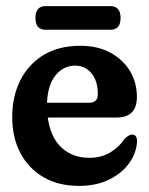

<svg xmlns="http://www.w3.org/2000/svg" viewBox="-20 -599 488 629"><path d="M428.5 -281.5Q428.5 -214 362 -214H136.5Q145.5 -148.5 181.8 -115.2Q218 -82 272.5 -82Q311.5 -82 341 -99.5Q370.5 -117 387 -143Q401.5 -158 412.5 -158Q429.5 -158 429 -134.5Q426.5 -97 402.8 -64Q379 -31 337.2 -10.5Q295.5 10 238.5 10Q171.5 10 122.5 -18.5Q73.5 -47 46.8 -97.8Q20 -148.5 20 -215.5Q20 -282.5 46.2 -335.2Q72.5 -388 122.2 -418.5Q172 -449 243.5 -449Q299.5 -449 341 -426.8Q382.5 -404.5 405.5 -366.8Q428.5 -329 428.5 -281.5ZM226.5 -384Q188 -384 162.2 -352.5Q136.5 -321 134 -262.5H272.5Q300.5 -262.5 300.5 -290.5Q300.5 -334.5 279.5 -359.2Q258.5 -384 226.5 -384ZM96 -540Q96 -579 129.5 -579H341.5Q375 -579 375 -540Q375 -501.5 341.5 -501.5H129.5Q96 -501.5 96 -540Z"/></svg>

Font: Fraunces 144pt S100 SemiBold
Style: Regular
Weight: 600
Version: Version 1.000; ttfautohint (v1.8.3)